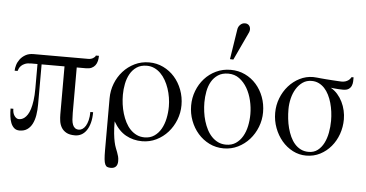

<svg xmlns="http://www.w3.org/2000/svg" viewBox="-61 -927 2374 1247"><g transform="rotate(5 1125.5 -303.5)"><path d="M561 -516.1H541Q539.6 -510.7 534.9 -506.1Q530.3 -501.5 523.9 -497.8Q517.6 -494.1 509.8 -492.2Q502 -490.2 494.1 -490.2H137.2Q106.4 -490.2 85 -478Q63.5 -465.8 49.8 -447.8Q36.1 -429.7 30 -409.2Q23.9 -388.7 23.9 -372.1H43Q44.9 -378.4 49.1 -387.9Q53.2 -397.5 62.3 -406.5Q71.3 -415.5 86.7 -421.9Q102.1 -428.2 127 -428.2H168V-269Q168 -223.1 163.3 -189.9Q158.7 -156.7 151.4 -133.8Q144 -110.8 134.5 -96.4Q125 -82 115 -74.2Q105 -66.4 95.7 -63.7Q86.4 -61 79.1 -61Q62.5 -61 49.8 -78.6Q37.1 -96.2 37.1 -125H19Q19 -100.1 22 -75.4Q24.9 -50.8 32.7 -31.2Q40.5 -11.7 54 0.2Q67.4 12.2 88.9 12.2Q118.7 12.2 138.9 -1.7Q159.2 -15.6 171.6 -40Q184.1 -64.5 189.5 -97.2Q194.8 -129.9 194.8 -168V-428.2H344.2V-115.2Q344.2 -94.2 347.4 -71.8Q350.6 -49.3 361.6 -30.5Q372.6 -11.7 393.6 0.2Q414.6 12.2 450.2 12.2Q472.7 12.2 491.7 2.2Q510.7 -7.8 524.9 -28.1Q539.1 -48.3 547.1 -78.4Q555.2 -108.4 555.2 -147.9H537.1Q537.1 -116.7 531.2 -94Q525.4 -71.3 516.4 -56.4Q507.3 -41.5 495.8 -34.2Q484.4 -26.9 473.1 -26.9Q457.5 -26.9 447.8 -34.2Q438 -41.5 432.6 -54.9Q427.2 -68.4 425.5 -87.9Q423.8 -107.4 423.8 -131.8V-428.2H485.8Q506.3 -428.2 520.8 -435.1Q535.2 -441.9 544.2 -453.9Q553.2 -465.8 557.1 -481.9Q561 -498 561 -516.1Z M1123 -243.2Q1123 -295.9 1105.2 -343Q1087.4 -390.1 1056.4 -425.3Q1025.4 -460.4 982.7 -481.2Q939.9 -502 890.1 -502Q839.4 -502 796.1 -481Q752.9 -460 721.2 -424.8Q689.5 -389.6 671.6 -343.5Q653.8 -297.4 653.8 -247.1V90.8Q653.8 127.4 656 149.4Q658.2 171.4 663.6 183.1Q668.9 194.8 678 198.5Q687 202.1 700.7 202.1Q722.7 202.1 733.9 189.9Q745.1 177.7 745.1 154.8Q745.1 137.2 741.7 124.3Q738.3 111.3 733.4 98.4Q728.5 85.4 722.4 70.1Q716.3 54.7 711.4 32.2Q706.5 9.8 703.1 -22.5Q699.7 -54.7 699.7 -101.1Q733.9 -41 782 -14.4Q830.1 12.2 887.7 12.2Q937.5 12.2 980.7 -9Q1023.9 -30.3 1055.4 -65.7Q1086.9 -101.1 1105 -147.2Q1123 -193.4 1123 -243.2ZM1042 -227.1Q1042 -187.5 1033.9 -149.2Q1025.9 -110.8 1008.8 -80.8Q991.7 -50.8 965.1 -32.5Q938.5 -14.2 901.9 -14.2Q873 -14.2 849.9 -25.4Q826.7 -36.6 808.3 -55.9Q790 -75.2 776.9 -100.8Q763.7 -126.5 754.9 -155.8Q746.1 -185.1 741.9 -216.3Q737.8 -247.6 737.8 -277.8Q737.8 -313.5 744.9 -349.4Q752 -385.3 768.1 -414.1Q784.2 -442.9 810.8 -460.9Q837.4 -479 877 -479Q903.3 -479 926 -468.5Q948.7 -458 967 -439.7Q985.4 -421.4 999.3 -397Q1013.2 -372.6 1022.7 -344.5Q1032.2 -316.4 1037.1 -286.4Q1042 -256.3 1042 -227.1Z M1654.8 -243.2Q1654.8 -295.9 1637.5 -342.5Q1620.1 -389.2 1589.1 -424.3Q1558.1 -459.5 1515.4 -479.7Q1472.7 -500 1421.9 -500Q1370.1 -500 1326.7 -479.2Q1283.2 -458.5 1252 -423.6Q1220.7 -388.7 1203.1 -343Q1185.5 -297.4 1185.5 -247.1Q1185.5 -195.8 1203.1 -148.9Q1220.7 -102.1 1252 -66.2Q1283.2 -30.3 1326.2 -9Q1369.1 12.2 1419.9 12.2Q1469.7 12.2 1512.7 -9Q1555.7 -30.3 1587.2 -65.7Q1618.7 -101.1 1636.7 -147.2Q1654.8 -193.4 1654.8 -243.2ZM1573.7 -224.1Q1573.7 -184.6 1565.7 -146.5Q1557.6 -108.4 1540.5 -78.9Q1523.4 -49.3 1496.8 -31.2Q1470.2 -13.2 1433.6 -13.2Q1404.8 -13.2 1381.6 -24.2Q1358.4 -35.2 1340.1 -54.2Q1321.8 -73.2 1308.6 -98.6Q1295.4 -124 1286.6 -153.1Q1277.8 -182.1 1273.7 -213.4Q1269.5 -244.6 1269.5 -274.9Q1269.5 -310.5 1276.1 -346.2Q1282.7 -381.8 1298.8 -410.2Q1314.9 -438.5 1341.8 -456.3Q1368.7 -474.1 1408.7 -474.1Q1449.7 -474.1 1480.5 -451.4Q1511.2 -428.7 1532 -392.8Q1552.7 -356.9 1563.2 -312.5Q1573.7 -268.1 1573.7 -224.1ZM1519.5 -753.9Q1522.9 -762.2 1523.2 -771.7Q1523.4 -781.2 1519.8 -789.6Q1516.1 -797.9 1508.3 -803.5Q1500.5 -809.1 1488.3 -809.1Q1470.2 -809.1 1457 -796.1Q1443.8 -783.2 1441.4 -766.1L1410.6 -568.8L1432.6 -567.9Z M2220.7 -521H2207.5Q2204.6 -516.1 2200 -510Q2195.3 -503.9 2187.7 -498.8Q2180.2 -493.7 2169.7 -490.2Q2159.2 -486.8 2144.5 -486.8Q2139.6 -486.8 2123.8 -487.8Q2107.9 -488.8 2087.4 -490Q2066.9 -491.2 2045.4 -492.9Q2023.9 -494.6 2007.8 -496.1Q1996.6 -497.1 1984.4 -498.5Q1972.2 -500 1959.5 -500Q1913.1 -500 1871.8 -479.2Q1830.6 -458.5 1799.8 -423.6Q1769 -388.7 1751.2 -343Q1733.4 -297.4 1733.4 -247.1Q1733.4 -195.8 1751 -148.9Q1768.6 -102.1 1798.8 -66.2Q1829.1 -30.3 1870.1 -9Q1911.1 12.2 1957.5 12.2Q2007.3 12.2 2048.3 -9Q2089.4 -30.3 2119.1 -65.7Q2148.9 -101.1 2165.3 -147.2Q2181.6 -193.4 2181.6 -243.2Q2181.6 -272 2175 -301Q2168.5 -330.1 2155.5 -356.4Q2142.6 -382.8 2123.3 -404.8Q2104 -426.8 2078.6 -440.9Q2078.6 -440.9 2085.9 -439.9Q2093.3 -439 2105 -438Q2116.7 -437 2130.9 -436Q2145 -435.1 2158.7 -435.1Q2183.1 -435.1 2195.8 -443.8Q2208.5 -452.6 2214.1 -465.8Q2219.7 -479 2220.2 -493.9Q2220.7 -508.8 2220.7 -521ZM2099.6 -227.1Q2099.6 -187.5 2092.3 -148.9Q2085 -110.4 2069.6 -80.3Q2054.2 -50.3 2030 -31.7Q2005.9 -13.2 1971.7 -13.2Q1942.9 -13.2 1920.4 -24.4Q1897.9 -35.6 1880.9 -54.9Q1863.8 -74.2 1851.8 -100.1Q1839.8 -126 1832 -155.5Q1824.2 -185.1 1820.8 -216.3Q1817.4 -247.6 1817.4 -277.8Q1817.4 -313.5 1825.9 -348.6Q1834.5 -383.8 1851.6 -411.6Q1868.7 -439.5 1893.6 -456.8Q1918.5 -474.1 1951.7 -474.1Q1977.5 -474.1 1998.5 -463.9Q2019.5 -453.6 2035.9 -436Q2052.2 -418.5 2064.2 -394.5Q2076.2 -370.6 2084 -343.3Q2091.8 -315.9 2095.7 -286.1Q2099.6 -256.3 2099.6 -227.1Z"/></g></svg>

Font: Galatia SIL
Style: Regular
Weight: 400
Designer: Development by SIL's NRSI team
Version: Version 2.1